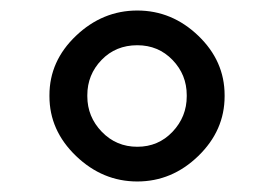

<svg xmlns="http://www.w3.org/2000/svg" viewBox="-20 -726 490 365"><path d="M74 -543V-545Q74 -610 124.5 -658Q175 -706 241 -706Q307 -706 357 -658Q407 -610 407 -545V-543Q407 -478 357 -429.5Q307 -381 241 -381Q175 -381 124.5 -429.5Q74 -478 74 -543ZM335 -543V-545Q335 -584 308 -612Q281 -640 241 -640Q200 -640 173 -612Q146 -584 146 -545V-543Q146 -504 173.5 -475.5Q201 -447 241 -447Q281 -447 308 -475.5Q335 -504 335 -543Z"/></svg>

Font: Quicksand
Style: Bold Italic
Weight: 700
Italic angle: -12°
Designer: Andrew Paglinawan
Foundry: Andrew Paglinawan
Version: 1.002